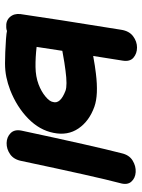

<svg xmlns="http://www.w3.org/2000/svg" viewBox="82 -658 579 784"><g transform="rotate(90 372.0 -265.5)"><path d="M91 -1Q99 -1 106 -4Q113 -2 138.5 0Q164 2 192.5 3Q221 4 238 4Q268 4 294.5 -1.5Q321 -7 347 -17Q416 -44 463.5 -90.5Q511 -137 522 -194Q534 -252 504 -296Q474 -340 415 -361Q367 -378 279 -367Q252 -364 208 -356L227 -476Q232 -506 215 -520.5Q198 -535 173.5 -535Q149 -535 127.5 -519Q106 -503 101 -470Q56 -191 37 -59Q34 -33 49 -16Q64 1 91 -1ZM171 -125 187 -230Q241 -240 268 -243Q328 -251 350 -243Q405 -222 396 -192Q394 -178 373.5 -161Q353 -144 324 -133Q292 -121 253 -120.5Q214 -120 171 -125ZM513 -64Q507 -35 523 -19Q539 -3 563.5 -2.5Q588 -2 609.5 -17Q631 -32 637 -64Q702 -371 727 -465Q736 -495 721.5 -511.5Q707 -528 682.5 -529.5Q658 -531 635 -517Q612 -503 605 -471Q577 -363 513 -64Z"/></g></svg>

Font: Balsamiq Sans
Style: Bold Italic
Weight: 700
Italic angle: -12°
Designer: Michael Angeles
Foundry: Balsamiq SRL
Version: Version 1.020; ttfautohint (v1.8.4.7-5d5b);gftools[0.9.26]